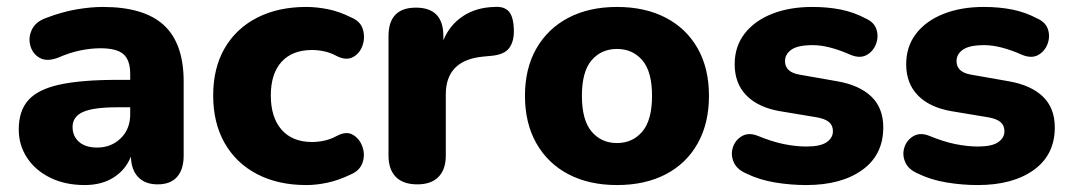

<svg xmlns="http://www.w3.org/2000/svg" viewBox="-20 -522 3083 553"><path d="M224 11Q168 11 125 -10Q82 -31 58 -67.5Q34 -104 34 -149Q34 -203 62 -234Q90 -265 152.5 -278.5Q215 -292 318 -292H355V-309Q355 -349 335.5 -366Q316 -383 269 -383Q243 -383 212.5 -377Q182 -371 145 -355Q114 -344 94 -355.5Q74 -367 67.5 -390Q61 -413 71.5 -436Q82 -459 112 -470Q159 -488 200.5 -495Q242 -502 276 -502Q395 -502 452 -449.5Q509 -397 509 -287V-74Q509 -34 490 -12.5Q471 9 434 9Q398 9 378 -12Q358 -33 357 -71Q342 -33 307.5 -11Q273 11 224 11ZM355 -213H318Q249 -213 219 -199.5Q189 -186 189 -156Q189 -130 207.5 -113.5Q226 -97 260 -97Q300 -97 327.5 -123.5Q355 -150 355 -193Z M862 11Q781 11 720.5 -20.5Q660 -52 627 -110Q594 -168 594 -247Q594 -326 627 -383Q660 -440 720.5 -471Q781 -502 862 -502Q892 -502 924.5 -495.5Q957 -489 991 -472Q1018 -461 1025 -438Q1032 -415 1024.5 -392Q1017 -369 997.5 -358Q978 -347 951 -360Q933 -370 914.5 -374Q896 -378 879 -378Q822 -378 791 -344Q760 -310 760 -247Q760 -184 791 -148.5Q822 -113 879 -113Q896 -113 914.5 -117Q933 -121 951 -131Q978 -145 997 -133.5Q1016 -122 1024 -99Q1032 -76 1024 -53Q1016 -30 989 -19Q956 -3 924 4Q892 11 862 11Z M1182 9Q1141 9 1120 -12.5Q1099 -34 1099 -74V-418Q1099 -500 1178 -500Q1257 -500 1257 -418V-406Q1275 -450 1313.5 -475.5Q1352 -501 1405 -502Q1432 -504 1445.5 -489Q1459 -474 1460 -436Q1461 -403 1446.5 -383.5Q1432 -364 1393 -361L1372 -359Q1264 -349 1264 -250V-74Q1264 -34 1243 -12.5Q1222 9 1182 9Z M1757 11Q1677 11 1617.5 -20Q1558 -51 1525 -109Q1492 -167 1492 -246Q1492 -325 1525 -382.5Q1558 -440 1617.5 -471Q1677 -502 1757 -502Q1838 -502 1897.5 -471Q1957 -440 1989.5 -382.5Q2022 -325 2022 -246Q2022 -167 1989.5 -109Q1957 -51 1897.5 -20Q1838 11 1757 11ZM1757 -110Q1802 -110 1830 -143Q1858 -176 1858 -246Q1858 -316 1830 -348.5Q1802 -381 1757 -381Q1712 -381 1684 -348.5Q1656 -316 1656 -246Q1656 -176 1684 -143Q1712 -110 1757 -110Z M2302 11Q2257 11 2212 3.5Q2167 -4 2130 -22Q2102 -34 2093 -55.5Q2084 -77 2091 -98Q2098 -119 2117 -130Q2136 -141 2162 -131Q2203 -114 2237.5 -107Q2272 -100 2303 -100Q2343 -100 2361 -112.5Q2379 -125 2379 -144Q2379 -161 2367.5 -170.5Q2356 -180 2333 -184L2225 -202Q2163 -213 2129.5 -247.5Q2096 -282 2096 -337Q2096 -388 2124.5 -425Q2153 -462 2203.5 -482Q2254 -502 2319 -502Q2364 -502 2401.5 -494.5Q2439 -487 2473 -469Q2498 -458 2504.5 -437Q2511 -416 2503 -395Q2495 -374 2476 -363.5Q2457 -353 2430 -364Q2367 -392 2321 -392Q2278 -392 2259.5 -379Q2241 -366 2241 -346Q2241 -314 2283 -307L2391 -288Q2455 -277 2489.5 -244Q2524 -211 2524 -155Q2524 -76 2463.5 -32.5Q2403 11 2302 11Z M2796 11Q2751 11 2706 3.5Q2661 -4 2624 -22Q2596 -34 2587 -55.5Q2578 -77 2585 -98Q2592 -119 2611 -130Q2630 -141 2656 -131Q2697 -114 2731.5 -107Q2766 -100 2797 -100Q2837 -100 2855 -112.5Q2873 -125 2873 -144Q2873 -161 2861.5 -170.5Q2850 -180 2827 -184L2719 -202Q2657 -213 2623.5 -247.5Q2590 -282 2590 -337Q2590 -388 2618.5 -425Q2647 -462 2697.5 -482Q2748 -502 2813 -502Q2858 -502 2895.5 -494.5Q2933 -487 2967 -469Q2992 -458 2998.5 -437Q3005 -416 2997 -395Q2989 -374 2970 -363.5Q2951 -353 2924 -364Q2861 -392 2815 -392Q2772 -392 2753.5 -379Q2735 -366 2735 -346Q2735 -314 2777 -307L2885 -288Q2949 -277 2983.5 -244Q3018 -211 3018 -155Q3018 -76 2957.5 -32.5Q2897 11 2796 11Z"/></svg>

Font: Chiron GoRound TC EB
Style: Regular
Weight: 700
Designer: Ryoko NISHIZUKA 西塚涼子 (kana, bopomofo & ideographs); Paul D. Hunt (Latin, Greek & Cyrillic); Sandoll Communications 산돌커뮤니
Foundry: Adobe
Version: Version 1.000;hotconv 1.1.1;makeotfexe 2.6.0